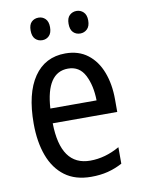

<svg xmlns="http://www.w3.org/2000/svg" viewBox="-83 -780 628 847"><g transform="rotate(-10 231.0 -356.0)"><path d="M238 -546Q297 -546 337.5 -515Q378 -484 398.5 -430Q419 -376 419 -308V-252H130Q133 -61 265 -61Q332 -61 397 -98V-24Q365 -7 331.5 1.5Q298 10 257 10Q186 10 139.5 -24.5Q93 -59 70 -121Q47 -183 47 -265Q47 -400 97 -473Q147 -546 238 -546ZM238 -478Q141 -478 131 -318H338Q337 -385 313 -431.5Q289 -478 238 -478ZM105 -672Q105 -698 117.5 -710Q130 -722 149 -722Q167 -722 179.5 -709.5Q192 -697 192 -672Q192 -646 179.5 -633.5Q167 -621 149 -621Q130 -621 117.5 -633.5Q105 -646 105 -672ZM275 -672Q275 -698 288 -710Q301 -722 319 -722Q337 -722 350 -709.5Q363 -697 363 -672Q363 -646 350 -633.5Q337 -621 319 -621Q300 -621 287.5 -633.5Q275 -646 275 -672Z"/></g></svg>

Font: Noto Sans Gurmukhi Condensed
Style: Regular
Weight: 400
Width: 3
Designer: Jelle Bosma - Monotype Design Team
Foundry: Monotype Imaging Inc.
Version: Version 2.004; ttfautohint (v1.8.4.7-5d5b)